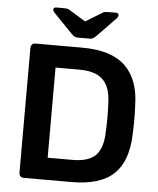

<svg xmlns="http://www.w3.org/2000/svg" viewBox="-59 -947 822 997"><g transform="rotate(5 351.5 -448.0)"><path d="M320 -750Q311 -750 303.5 -752.5Q296 -755 286 -766L189 -866Q179 -876 179 -883Q179 -896 194 -896H233Q241 -896 249.5 -895Q258 -894 264 -889L349 -837L434 -889Q441 -894 449 -895Q457 -896 465 -896H504Q519 -896 519 -883Q519 -875 510 -866L413 -766Q402 -755 395 -752.5Q388 -750 379 -750ZM102 0Q91 0 84.5 -6.5Q78 -13 78 -24V-675Q78 -686 84.5 -693Q91 -700 102 -700H346Q498 -700 570.5 -630.5Q643 -561 646 -428Q647 -406 647.5 -387Q648 -368 648 -350Q648 -332 647.5 -313.5Q647 -295 646 -273Q642 -134 571.5 -67Q501 0 351 0ZM217 -115H346Q430 -115 467 -152.5Q504 -190 506 -276Q507 -298 507.5 -316Q508 -334 508 -351Q508 -368 507.5 -385.5Q507 -403 506 -425Q504 -507 465 -546Q426 -585 341 -585H217Z"/></g></svg>

Font: Fz Rubik Med
Style: Regular
Weight: 500
Designer: Hubert and Fischer
Foundry: Hubert and Fischer
Version: Vit hóa bi FontZin.com